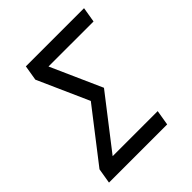

<svg xmlns="http://www.w3.org/2000/svg" viewBox="-200 -868 1001 1001"><g transform="rotate(-45 300.0 -367.5)"><path d="M29 0 43 -84 263 -368 137 -651 151 -735H580L566 -651H234L360 -368L140 -84H472L458 0Z"/></g></svg>

Font: Iosevka Curly MdExObl
Style: Regular
Weight: 500
Width: 7
Italic angle: -9°
Monospace: yes
Designer: Belleve Invis
Foundry: Belleve Invis
Version: Version 11.1.0; ttfautohint (v1.8.3)